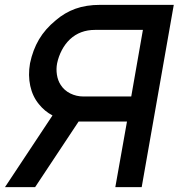

<svg xmlns="http://www.w3.org/2000/svg" viewBox="-38 -770 734 790"><path d="M545 0H436.5L484.5 -270H289.5H285.5L106.5 0H-17.5L178 -295Q145.5 -312 122 -341.5Q96 -373 86.5 -416.5Q77 -460 85.5 -509.5Q97 -564.5 122.5 -607.8Q148 -651 191.5 -686.5Q228 -718 272.2 -734Q316.5 -750 374 -750H677ZM502 -373 550 -647H353Q291.5 -647 250 -608.5Q230 -589.5 216.5 -563.8Q203 -538 197 -509.5Q192.5 -486.5 196.2 -462.5Q200 -438.5 211.5 -421Q226 -398 251.2 -385.5Q276.5 -373 305 -373Z"/></svg>

Font: Russisch Sans SemiBold
Style: Italic
Weight: 600
Width: 4
Italic angle: -10°
Designer: Michael Sharanda (font) & Cristiano Sobral (main changes)
Foundry: Michael Sharanda
Version: Version 2.00;September 8, 2020;FontCreator 13.0.0.2681 64-bi